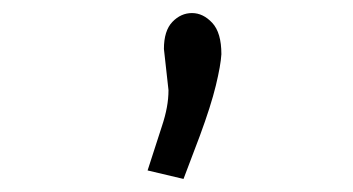

<svg xmlns="http://www.w3.org/2000/svg" viewBox="-20 -686 540 294"><path d="M238 -548 231 -611Q231 -639 244 -652.5Q257 -666 274 -666Q291 -666 305 -651Q319 -636 319 -603Q318 -586 310.5 -555Q303 -524 286 -478L261 -412L206 -425L228 -493Q233 -508 235.5 -521.5Q238 -535 238 -548Z"/></svg>

Font: Inconsolata
Style: Regular
Weight: 400
Designer: Raph Levien, Kirill Tkachev
Foundry: Cyreal
Version: Version 1.013